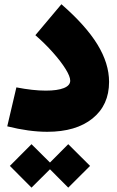

<svg xmlns="http://www.w3.org/2000/svg" viewBox="-20 -611 545 893"><path d="M25.9 160.6 126.5 59.6 212.4 145 297.4 59.6 398.9 160.6 297.4 261.7 212.4 176.3 126.5 261.7ZM487.3 -230Q487.3 -122.1 410.4 -60.1Q333.5 2 199.7 2Q115.2 2 13.7 -23.4L56.2 -204.6Q133.3 -189.5 192.9 -189.5Q247.1 -189.5 276.9 -201.4Q306.6 -213.4 306.6 -235.8Q306.6 -255.4 284.9 -290.3Q263.2 -325.2 226.3 -366.7Q189.5 -408.2 144.5 -447.3L265.6 -591.3Q378.9 -492.7 433.1 -404.3Q487.3 -315.9 487.3 -230Z"/></svg>

Font: Estedad-FD Black
Style: Regular
Weight: 900
Designer: Amin Abedi
Version: Version 7.3